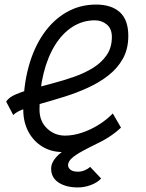

<svg xmlns="http://www.w3.org/2000/svg" viewBox="-20 -652 640 841"><path d="M474 -155 510 -93Q476 -61 432.5 -37Q389 -13 343 0.5Q297 14 254 14Q205 14 166 -9.5Q127 -33 104.5 -75Q82 -117 82 -171Q82 -274 105 -358.5Q128 -443 170.5 -504Q213 -565 271.5 -598.5Q330 -632 401 -632Q468 -632 505 -598.5Q542 -565 542 -495Q542 -437 518 -394.5Q494 -352 454 -321Q414 -290 364.5 -267.5Q315 -245 264 -229Q213 -213 166.5 -200Q120 -187 86 -175Q52 -163 38 -148L7 -207Q19 -226 50 -239Q81 -252 123 -263.5Q165 -275 212.5 -287.5Q260 -300 305.5 -316Q351 -332 388 -355Q425 -378 447.5 -411Q470 -444 470 -490Q470 -526 448 -544.5Q426 -563 395 -563Q343 -563 298.5 -535Q254 -507 221.5 -455Q189 -403 171 -331Q153 -259 153 -172Q153 -121 186 -89.5Q219 -58 265 -58Q300 -58 338 -70.5Q376 -83 411.5 -105Q447 -127 474 -155ZM321 169Q269 169 236.5 147.5Q204 126 204 87Q204 61 225.5 37Q247 13 282 -7Q317 -27 356 -38L413 -27Q372 -7 341.5 9.5Q311 26 294.5 41Q278 56 278 72Q279 84 289.5 92Q300 100 322 100Q337 100 351 94Q365 88 375 79L423 130Q406 148 378 158.5Q350 169 321 169Z"/></svg>

Font: Victor Mono
Style: Italic
Weight: 400
Italic angle: -12°
Monospace: yes
Designer: Rune Bjørnerås
Version: Version 1.561;gftools[0.9.30]